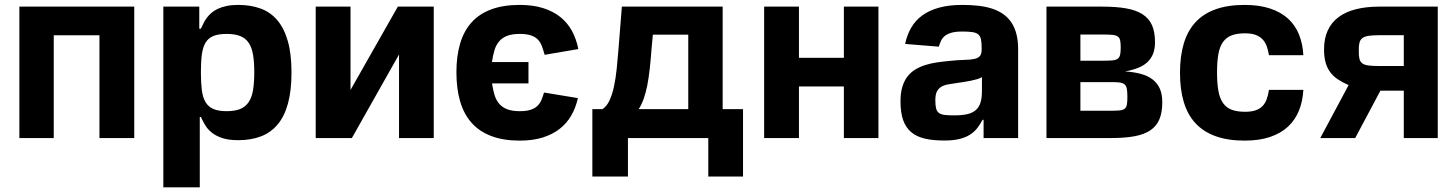

<svg xmlns="http://www.w3.org/2000/svg" viewBox="-20 -573 6045 797"><path d="M60.4 0V-545.5H537.3V0H392.8V-426.5H203.1V0Z M658 204.5V-545.5H807.2V-453.8H813.9Q818.9 -464.8 824.8 -476.6Q830.6 -488.3 838.8 -499.3Q846.9 -510.3 858.1 -519.9Q869.3 -529.5 884.9 -536.8Q900.6 -544 921.2 -548.3Q941.8 -552.6 969.1 -552.6Q1020.6 -552.6 1061.6 -537.6Q1102.6 -522.7 1131 -489.3Q1159.4 -456 1174.7 -402.5Q1190 -349.1 1190 -272Q1190 -197.1 1175.4 -143.6Q1160.9 -90.2 1132.6 -56.5Q1104.4 -22.7 1063.2 -6.9Q1022 8.9 968.8 8.9Q929 8.9 902.9 0.2Q876.8 -8.5 859.6 -22.2Q842.3 -35.9 832 -53.1Q821.7 -70.3 813.9 -87.4H809.3V204.5ZM813.9 -272.7Q813.9 -229.8 817.8 -199Q821.7 -168.3 833.3 -149Q844.8 -129.6 865.8 -120.6Q886.7 -111.5 920.8 -111.5Q955.3 -111.5 977.5 -120.7Q999.6 -130 1012.6 -149.7Q1025.6 -169.4 1030.5 -199.9Q1035.5 -230.5 1035.5 -272.7Q1035.5 -315 1030.5 -345Q1025.6 -375 1012.8 -394.5Q1000 -414.1 977.8 -423.1Q955.6 -432.2 920.8 -432.2Q886.7 -432.2 865.6 -423.5Q844.5 -414.8 833.1 -395.6Q821.7 -376.4 817.8 -346.2Q813.9 -316.1 813.9 -272.7Z M1290.5 0V-545.5H1435V-199.6L1631.4 -545.5H1780.5V0H1636.4V-346.9L1440.7 0Z M1874.6 -272.7Q1874.6 -340.9 1890.3 -393.1Q1905.9 -445.3 1938.2 -480.8Q1970.5 -516.3 2020.1 -534.4Q2069.6 -552.6 2137.4 -552.6Q2192.1 -552.6 2233.8 -539.6Q2275.6 -526.6 2305.6 -502.7Q2335.6 -478.7 2354 -445Q2372.5 -411.2 2380.7 -369.3L2240.8 -345.5Q2235.4 -365.1 2229.6 -381Q2223.7 -397 2213.1 -408.4Q2202.4 -419.7 2184.5 -426Q2166.5 -432.2 2137.4 -432.2Q2105.1 -432.2 2084.5 -424Q2063.9 -415.8 2051.3 -400.6Q2038.7 -385.3 2032.3 -363.6Q2025.9 -342 2022 -315.3H2173.7V-226.9H2022.4Q2026.3 -200.6 2032.7 -179.3Q2039.1 -158 2051.7 -142.9Q2064.3 -127.8 2084.9 -119.7Q2105.5 -111.5 2137.4 -111.5Q2165.5 -111.5 2182.9 -117.4Q2200.3 -123.2 2210.9 -133.5Q2221.6 -143.8 2227.5 -158Q2233.3 -172.2 2238.3 -188.9L2378.9 -165.8Q2370 -126.1 2351.4 -93.6Q2332.7 -61.1 2303.1 -38Q2273.4 -14.9 2232.4 -2.1Q2191.4 10.7 2137.4 10.7Q2069.6 10.7 2020.1 -8Q1970.5 -26.6 1938.2 -62.5Q1905.9 -98.4 1890.3 -151.3Q1874.6 -204.2 1874.6 -272.7Z M2438.9 159.8V-120H2480.8Q2498.6 -131.4 2510.1 -156.2Q2521.7 -181.1 2528.8 -214.7Q2535.9 -248.2 2540 -287.6Q2544 -327.1 2547.2 -367.2L2561.4 -545.5H2979.8V-120H3064.3V159.8H2920.1V0H2586.6V159.8ZM2631.4 -120H2837V-429H2690L2684.3 -367.2Q2681.1 -323.5 2677 -286.6Q2672.9 -249.6 2666.9 -218.9Q2660.9 -188.2 2652.2 -163.7Q2643.5 -139.2 2631.4 -120Z M3152 0V-545.5H3296.5V-333.1H3483V-545.5H3626.4V0H3483V-214.1H3296.5V0Z M3718 -152.3Q3718 -187.1 3725.7 -212.5Q3733.3 -237.9 3747.2 -255.7Q3761 -273.4 3780 -284.8Q3799 -296.2 3821.7 -303.3Q3844.5 -310.4 3870.2 -314.1Q3896 -317.8 3922.9 -320.3Q3958.5 -323.9 3983.5 -324.4Q4008.5 -324.9 4024.5 -328.3Q4040.5 -331.7 4047.8 -340.6Q4055 -349.4 4055 -369.3V-371.4Q4055 -394.9 4052.2 -408.9Q4049.4 -422.9 4040.7 -430.2Q4032 -437.5 4016 -439.8Q4000 -442.1 3974.1 -442.1Q3947.1 -442.1 3930 -437.3Q3913 -432.5 3902.5 -424.2Q3892 -415.8 3886.5 -404.3Q3881 -392.8 3877.1 -379.3L3737.2 -390.6Q3745 -427.9 3762.3 -457.9Q3779.5 -487.9 3808.2 -508.9Q3837 -529.8 3878 -541.2Q3919 -552.6 3974.8 -552.6Q4009.6 -552.6 4040.3 -549.2Q4071 -545.8 4096.8 -537.6Q4122.5 -529.5 4142.8 -515.6Q4163 -501.8 4177.2 -481.4Q4191.4 -460.9 4198.9 -432.9Q4206.3 -404.8 4206.3 -367.9V0H4062.9V-75.6H4058.6Q4048.7 -56.5 4036.2 -40.7Q4023.8 -24.9 4005.7 -13.5Q3987.6 -2.1 3961.8 4.1Q3936.1 10.3 3899.1 10.3Q3853.3 10.3 3819.4 2.5Q3785.5 -5.3 3763 -24Q3740.4 -42.6 3729.2 -73.9Q3718 -105.1 3718 -152.3ZM3942.5 -94.1Q3974.1 -94.1 3995.7 -99.3Q4017.4 -104.4 4030.9 -116.3Q4044.4 -128.2 4050.2 -147.5Q4056.1 -166.9 4056.1 -195V-252.8Q4049.4 -248.2 4036.8 -244.5Q4024.1 -240.8 4009.2 -237.7Q3994.3 -234.7 3978.9 -232.4Q3963.4 -230.1 3951 -228.3Q3931.1 -225.5 3914.8 -222.5Q3898.4 -219.5 3886.9 -212.5Q3875.4 -205.6 3869 -192.8Q3862.6 -180 3862.6 -157.3Q3862.6 -134.9 3865.9 -122.3Q3869.3 -109.7 3878.4 -103.5Q3887.4 -97.3 3902.9 -95.7Q3918.3 -94.1 3942.5 -94.1Z M4323.9 -545.5H4556.5Q4613.6 -545.5 4654.8 -538.2Q4696 -530.9 4722.7 -513.8Q4749.3 -496.8 4761.9 -468.6Q4774.5 -440.3 4774.5 -398.1Q4774.5 -369.3 4766 -348.7Q4757.5 -328.1 4741.5 -313.7Q4725.5 -299.4 4702.4 -290.5Q4679.3 -281.6 4649.9 -276.6Q4686.8 -274.1 4715.6 -266.3Q4744.3 -258.5 4764 -243.6Q4783.7 -228.7 4794.2 -205.6Q4804.7 -182.5 4804.7 -148.8Q4804.7 -107.2 4793.1 -78.8Q4781.6 -50.4 4756.2 -32.8Q4730.8 -15.3 4690.5 -7.6Q4650.2 0 4592.3 0H4323.9ZM4464.8 -232.2V-113.3H4592.3Q4614.7 -113.3 4628 -114.7Q4641.3 -116.1 4648.4 -121.6Q4655.5 -127.1 4657.7 -138.5Q4659.8 -149.9 4659.8 -169.7Q4659.8 -191.1 4657.7 -203.5Q4655.5 -215.9 4648.4 -222.3Q4641.3 -228.7 4628 -230.5Q4614.7 -232.2 4592.3 -232.2ZM4464.8 -429.7V-321H4559.7Q4583.1 -321 4597.5 -322.3Q4611.9 -323.5 4619.5 -329Q4627.1 -334.5 4629.6 -345.5Q4632.1 -356.5 4632.1 -376.1Q4632.1 -395.2 4629.6 -406.1Q4627.1 -416.9 4619.1 -422.1Q4611.2 -427.2 4596.2 -428.4Q4581.3 -429.7 4556.5 -429.7Z M4878.2 -270.6Q4878.2 -339.8 4894 -392.6Q4909.8 -445.3 4942.6 -480.8Q4975.5 -516.3 5026.1 -534.4Q5076.7 -552.6 5146 -552.6Q5207.4 -552.6 5252.3 -537.6Q5297.2 -522.7 5327.1 -495.4Q5356.9 -468 5372.3 -429.5Q5387.8 -391 5390.3 -343.8H5247.5Q5244.3 -364 5238.3 -380.9Q5232.2 -397.7 5221.1 -409.6Q5209.9 -421.5 5192.3 -428.1Q5174.7 -434.7 5148.4 -434.7Q5115.4 -434.7 5093 -426.3Q5070.7 -418 5057 -399Q5043.3 -380 5037.6 -349.1Q5032 -318.2 5032 -272.7Q5032 -226.9 5037.6 -195.7Q5043.3 -164.4 5057 -145.1Q5070.7 -125.7 5093 -117.4Q5115.4 -109 5148.4 -109Q5174.7 -109 5192.1 -115.1Q5209.5 -121.1 5220.7 -132.6Q5231.9 -144.2 5238.1 -161.2Q5244.3 -178.3 5247.5 -199.9H5390.3Q5387.8 -153.1 5372.2 -114.2Q5356.5 -75.3 5326.9 -47.6Q5297.2 -19.9 5252.5 -4.6Q5207.7 10.7 5146.7 10.7Q5077.1 10.7 5026.5 -7.5Q4975.9 -25.6 4942.8 -61.1Q4909.8 -96.6 4894 -149.1Q4878.2 -201.7 4878.2 -270.6Z M5460.6 0 5578.1 -219.8Q5553.6 -230.5 5534.6 -242.9Q5515.6 -255.3 5502.7 -272.2Q5489.7 -289.1 5483 -312Q5476.2 -334.9 5476.2 -366.5Q5475.9 -413 5491.7 -446.9Q5507.5 -480.8 5537.3 -502.7Q5567.1 -524.5 5609.6 -535Q5652 -545.5 5704.9 -545.5H5948.2V0H5807.2V-196.7H5710.2L5605.5 0ZM5620.4 -362.2Q5620 -342.3 5622.9 -329.9Q5625.7 -317.5 5634.4 -310.5Q5643.1 -303.6 5659.6 -301.3Q5676.1 -299 5703.5 -299H5807.2V-426.8H5704.9Q5677.2 -426.8 5660.3 -424.2Q5643.5 -421.5 5634.6 -414.2Q5625.7 -407 5622.9 -394.5Q5620 -382.1 5620.4 -362.2Z"/></svg>

Font: Cannonade
Style: Bold
Weight: 700
Designer: Rasmus Andersson
Foundry: rsms
Version: Version 3.012;git-f93a4a705